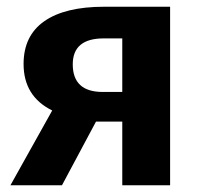

<svg xmlns="http://www.w3.org/2000/svg" viewBox="-20 -550 594 570"><path d="M289 -530H485V0H343V-189H265L164 0H11L135 -222Q50 -264 50 -360Q50 -444 111.5 -487Q173 -530 289 -530ZM285 -277H343V-436H288Q196 -436 196 -359Q196 -277 285 -277Z"/></svg>

Font: Fira Sans SemiBold
Style: Regular
Weight: 600
Designer: bBox Type GmbH & Carrois Corporate GbR & Edenspiekermann AG
Foundry: bBox Type GmbH & Carrois Corporate GbR & Edenspiekermann AG
Version: Version 4.301;PS 004.301;hotconv 1.0.88;makeotf.lib2.5.64775